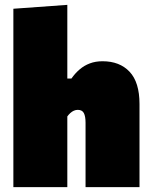

<svg xmlns="http://www.w3.org/2000/svg" viewBox="-20 -770 624 790"><path d="M35 0Q35 -52 35 -101Q35 -150 35 -213V-493Q35 -552.5 35 -612.2Q35 -672 35 -734L257 -750Q257 -692.5 257 -628.8Q257 -565 257 -493V-447H274Q289 -468.5 307.8 -484.5Q326.5 -500.5 349.8 -509.2Q373 -518 402 -518Q472.5 -518 513.2 -474.8Q554 -431.5 554 -342Q554 -308.5 554 -276.5Q554 -244.5 554 -213Q554 -150 554 -101Q554 -52 554 0H332Q332 -52 332 -99.5Q332 -147 332 -200V-265Q332 -291.5 325 -304.8Q318 -318 300 -318Q291.5 -318 283.8 -314.5Q276 -311 269.2 -304.8Q262.5 -298.5 257 -291V-200Q257 -147 257 -99.5Q257 -52 257 0Z"/></svg>

Font: Commissioner Thin Black
Style: Regular
Weight: 900
Version: Version 1.000